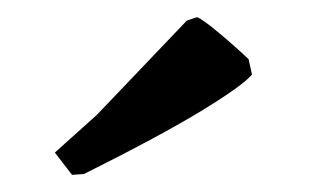

<svg xmlns="http://www.w3.org/2000/svg" viewBox="-20 -734 361 224"><path d="M64 -530 44 -556 93 -600 198 -710 210 -714Q217 -711 235 -696Q253 -681 270 -665L274 -647Q263 -634 215.5 -605Q168 -576 78 -531Z"/></svg>

Font: Labrada SemiBold
Style: Regular
Weight: 600
Designer: Mercedes Jáuregui
Foundry: Omnibus-Type Team
Version: Version 1.000; ttfautohint (v1.8.4.7-5d5b)